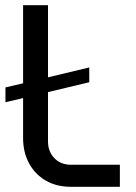

<svg xmlns="http://www.w3.org/2000/svg" viewBox="-20 -720 526 740"><path d="M254 0Q197 0 155.5 -24.5Q114 -49 91.5 -91.5Q69 -134 69 -187V-342L1 -326V-383L69 -399V-700H165V-422L324 -460V-403L165 -365V-175Q165 -136 189.5 -110.5Q214 -85 254 -85H442V0Z"/></svg>

Font: MuseoModerno
Style: Regular
Weight: 400
Designer: Pablo Cosgaya, Héctor Gatti, Marcela Romero, and the Authors of The MuseoModerno Project.
Foundry: Omnibus-Type Team
Version: Version 1.001